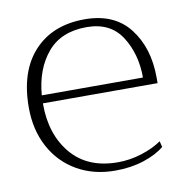

<svg xmlns="http://www.w3.org/2000/svg" viewBox="-64 -570 630 643"><g transform="rotate(-10 251.0 -248.5)"><path d="M78 -254V-251Q78 -148 133.5 -82Q189 -16 292 -16Q332 -16 372 -28.5Q412 -41 441 -61L446 -41Q420 -19 376 -4.5Q332 10 278 10Q205 10 148.5 -22.5Q92 -55 60.5 -113.5Q29 -172 29 -248Q29 -371 92 -439Q155 -507 264 -507Q365 -507 416.5 -440.5Q468 -374 468 -273V-254ZM79 -281H423Q423 -361 385 -420.5Q347 -480 266 -480Q179 -480 132.5 -424.5Q86 -369 79 -281Z"/></g></svg>

Font: Trirong ExtraLight
Style: Regular
Weight: 275
Designer: Katatrad Team
Foundry: CadsonDemak
Version: Version 1.001